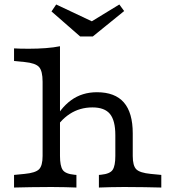

<svg xmlns="http://www.w3.org/2000/svg" viewBox="-20 -840 785 860"><path d="M209.8 -2.4Q157.2 -2.4 118.5 -1.6Q79.8 -0.8 42.9 0V-56.5L90.3 -61.1Q139.1 -65.8 154.9 -81.8Q170.8 -97.7 170.8 -141.5V-206.7H248.7V-141.5Q248.7 -97.5 260.6 -79.4Q272.5 -61.2 313 -57.3L322.3 -56.5V0Q297.8 -0.8 271.5 -1.6Q245.3 -2.4 209.8 -2.4ZM496.6 -206.7V-234.8Q496.6 -300.1 472.6 -329.5Q448.6 -358.9 394.3 -358.9Q337.4 -358.9 292.4 -329.6Q247.3 -300.2 214.8 -242.9L215.1 -286Q249.3 -355.3 298.5 -391.1Q347.7 -426.9 414.2 -426.9Q495 -426.9 534.8 -381.1Q574.6 -335.3 574.6 -242.6V-206.7ZM535.6 -2.4Q500.8 -2.4 474.2 -1.6Q447.6 -0.8 423 0V-56.5L432.3 -57.3Q472.9 -61.2 484.7 -79.4Q496.6 -97.5 496.6 -141.5V-206.7H574.6V-141.5Q574.6 -97.7 590.4 -81.8Q606.3 -65.8 655 -61.1L702.5 -56.5V0Q665.6 -0.8 626.9 -1.6Q588.1 -2.4 535.6 -2.4ZM170.8 -206.7V-473.7Q170.8 -522.3 154.9 -539.8Q139.1 -557.4 90.3 -562.2L42.9 -566.8V-623.3Q54.7 -622.5 71.6 -622.1Q88.5 -621.7 109.6 -621.7Q148.8 -621.7 185.4 -624.5Q222 -627.3 248.7 -632.9V-623.3V-206.7ZM514.5 -819.9 536.1 -790.5 395.6 -676.6H339.1L210.7 -788.8L231.7 -819.9L428.9 -726.9L356.1 -723.1Z"/></svg>

Font: Playfair 5pt SemiExpanded Light
Style: Regular
Weight: 300
Width: 6
Designer: Claus Eggers Sørensen
Foundry: Claus Eggers Sørensen
Version: Version 2.203